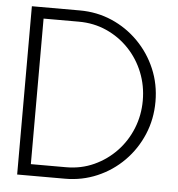

<svg xmlns="http://www.w3.org/2000/svg" viewBox="-51 -751 739 799"><g transform="rotate(5 318.5 -351.5)"><path d="M597 -352Q597 -279 570 -215Q543 -151 495 -102.5Q447 -54 384 -27Q321 0 250 0H50V-703H250Q322 -703 384.5 -676Q447 -649 495 -600.5Q543 -552 570 -488.5Q597 -425 597 -352ZM544 -352Q544 -414 522 -469Q500 -524 460 -566Q420 -608 366.5 -632Q313 -656 250 -656H103V-48H250Q313 -48 366.5 -72.5Q420 -97 460 -139Q500 -181 522 -236Q544 -291 544 -352Z"/></g></svg>

Font: Kulim Park ExtraLight
Style: Regular
Weight: 275
Designer: Noponies / Dale Sattler
Foundry: Noponies
Version: Version 1.000; ttfautohint (v1.8.3)